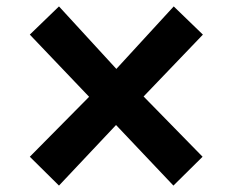

<svg xmlns="http://www.w3.org/2000/svg" viewBox="-20 -680 725 599"><path d="M73 -191 258 -378 73 -572 164 -660 343 -465 522 -660 613 -572 428 -379 612 -191 521 -101 342 -290 164 -101Z"/></svg>

Font: Koeln Type Sans ExtraBold
Style: Regular
Weight: 800
Designer: Eben Sorkin
Foundry: Eben Sorkin
Version: Version 2.001